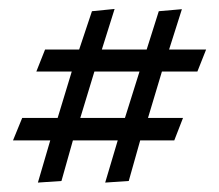

<svg xmlns="http://www.w3.org/2000/svg" viewBox="-20 -479 477 418"><path d="M154.8 -222.2H252L283.7 -323.2H185.5ZM138.7 -173.3 113.8 -85 62.5 -81.5 89.4 -173.3H8.3L28.3 -222.2H105.5L136.2 -323.2H59.1L78.1 -371.1H152.3L180.2 -454.6L229.5 -459.5L201.7 -371.1H299.3L325.7 -454.6L376 -459L348.1 -371.1H428.7L409.7 -323.2H332.5L302.2 -222.2H378.4L359.4 -173.3H285.2L260.3 -85L209 -81.5L236.3 -173.3Z"/></svg>

Font: Neuton Cursive
Style: Regular
Weight: 500
Designer: Brian M Zick
Version: Version 1.43